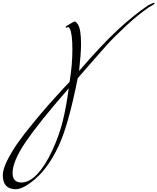

<svg xmlns="http://www.w3.org/2000/svg" viewBox="-350 -590 1126 1374"><path d="M142 42Q-68 282 -164 422.5Q-260 563 -260 648Q-260 716 -196 716Q-140 716 -83 655.5Q-26 595 24 487Q74 379 99.5 275Q125 171 142 42ZM138 -396 124 -392Q120 -392 120 -396Q120 -400 126 -404Q177 -436 185 -436Q193 -436 206 -418Q230 -384 230 -274Q230 -211 216 -82Q375 -267 489 -373Q603 -479 710 -552Q746 -570 752 -570Q756 -570 756 -564Q756 -560 716 -538Q637 -484 552 -405Q467 -326 415.5 -269Q364 -212 293 -130Q222 -48 206 -30Q139 309 68 458Q-3 607 -92 685.5Q-181 764 -238 764Q-330 764 -330 662Q-330 622 -298 558Q-266 494 -223 433Q-180 372 -115 293Q-50 214 -8 166Q120 23 148 -4Q168 -124 168 -236Q168 -348 150 -384Q144 -396 138 -396Z"/></svg>

Font: Miama
Style: Regular
Weight: 400
Italic angle: 16.5°
Designer: Linus Romer
Foundry: Linus Romer
Version: 0.32